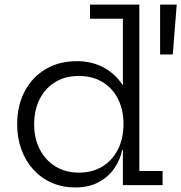

<svg xmlns="http://www.w3.org/2000/svg" viewBox="-20 -810 793 840"><path d="M517.6 0V-199L520.3 -237.9V-301.6L517.6 -371.3V-728.1H373.8V-790H589.6V-61.9H691.3V0ZM316.9 -542.4Q383.2 -542.4 435.5 -513.6Q487.7 -484.7 521.6 -430.8Q555.6 -376.9 566.7 -302.2L520.3 -267.5Q520.3 -329 496.7 -376.4Q473.1 -423.8 429.1 -450.7Q385.2 -477.6 324.7 -477.6Q265.1 -477.6 221.1 -450.6Q177.2 -423.5 153.3 -375.9Q129.4 -328.4 129.4 -266.2Q129.4 -204.1 154 -156.5Q178.7 -108.8 222.8 -81.8Q266.9 -54.7 324.7 -54.7Q384.5 -54.7 428.4 -81.8Q472.2 -108.8 496.2 -156.8Q520.3 -204.8 520.3 -267.5L531.7 -154.2H514.7Q505.5 -110.1 479.6 -72.8Q453.6 -35.4 411 -12.6Q368.4 10.1 308.9 10.1Q253.3 10.1 206.8 -10.2Q160.3 -30.5 126.3 -67.7Q92.4 -104.8 73.7 -155.4Q55.1 -205.9 55.1 -266.2Q55.1 -347.2 87.5 -409.5Q119.9 -471.8 178.8 -507.1Q237.6 -542.4 316.9 -542.4ZM680.5 -790H753.2L735.9 -571.8H680.5Z"/></svg>

Font: Hepta Slab ExtraLight
Style: Regular
Weight: 200
Designer: Michael LaGattuta
Foundry: Michael LaGattuta
Version: Version 1.100